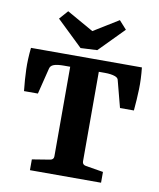

<svg xmlns="http://www.w3.org/2000/svg" viewBox="-86 -844 757 912"><g transform="rotate(10 292.5 -388.0)"><path d="M121 0V-52L207 -66Q224 -69 224 -85V-517H193Q179 -517 165.5 -515.5Q152 -514 143 -510Q129 -504 126 -490L95 -365H28Q22 -421 20.5 -469Q19 -517 25 -573H560Q566 -517 564.5 -468.5Q563 -420 558 -365H491L458 -491Q457 -498 453 -502.5Q449 -507 441 -510Q422 -517 391 -517H362V-85Q362 -69 379 -66L464 -52V0ZM454 -736 337 -617 257 -613 132 -733 169 -775 298 -702 418 -776Z"/></g></svg>

Font: Rasa
Style: Bold
Weight: 700
Designer: Anna Giedrys (Yrsa+Rasa design), David Brezina (Yrsa art-direction, Rasa art-direction, design)
Foundry: Rosetta Type Foundry
Version: Version 2.004